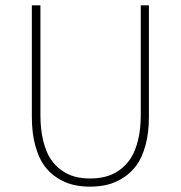

<svg xmlns="http://www.w3.org/2000/svg" viewBox="-20 -680 670 712"><path d="M98.1 -246.1V-660.2H129.9V-253.9Q129.9 -200.7 139.9 -159.4Q149.9 -118.2 166.7 -92Q183.6 -65.9 207.8 -48.8Q231.9 -31.7 257.8 -24.9Q283.7 -18.1 314 -18.1Q344.7 -18.1 371.3 -24.9Q397.9 -31.7 422.4 -48.8Q446.8 -65.9 464.1 -92Q481.4 -118.2 491.7 -159.4Q502 -200.7 502 -253.9V-660.2H532.2V-246.1Q532.2 -187 519.5 -141.1Q506.8 -95.2 486.1 -66.9Q465.3 -38.6 436.3 -20.3Q407.2 -2 377.4 5.1Q347.7 12.2 314 12.2Q280.3 12.2 250.7 5.1Q221.2 -2 192.4 -20.3Q163.6 -38.6 143.3 -66.9Q123 -95.2 110.6 -141.1Q98.1 -187 98.1 -246.1Z"/></svg>

Font: Source Sans 3 ExtraLight
Style: Regular
Weight: 200
Designer: Paul D. Hunt
Foundry: Adobe
Version: Version 3.052;hotconv 1.1.0;makeotfexe 2.6.0